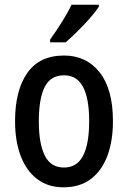

<svg xmlns="http://www.w3.org/2000/svg" viewBox="-20 -786 543 816"><path d="M460 -271Q460 -187 436.5 -124Q413 -61 366.5 -25.5Q320 10 250 10Q184 10 138 -25Q92 -60 68 -123Q44 -186 44 -271Q44 -402 96 -476Q148 -550 252 -550Q347 -550 403.5 -478.5Q460 -407 460 -271ZM145 -270Q145 -175 170.5 -124.5Q196 -74 252 -74Q307 -74 333 -124Q359 -174 359 -271Q359 -367 333 -416.5Q307 -466 252 -466Q195 -466 170 -416.5Q145 -367 145 -270ZM400 -757Q387 -737 362 -708.5Q337 -680 309 -652.5Q281 -625 259 -606H193V-618Q219 -654 243.5 -693Q268 -732 284 -766H400Z"/></svg>

Font: Noto Sans Arabic UI Cn Md
Style: Regular
Weight: 500
Width: 3
Designer: Monotype Design Team, Nadine Chahine and Nizar Qandah
Foundry: Monotype Imaging Inc.
Version: Version 2.010; ttfautohint (v1.8.4.7-5d5b)